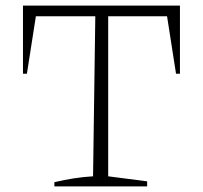

<svg xmlns="http://www.w3.org/2000/svg" viewBox="-20 -665 724 685"><path d="M622 -645V-402H608L576 -607H366V-36L505 -18V0H174V-15Q245 -32 312 -36L320 -607H108L76 -402H62V-645Z"/></svg>

Font: Piazzolla SC ExtraLight
Style: Regular
Weight: 200
Designer: Juan Pablo del Peral
Foundry: Huerta Tipografica
Version: Version 1.330